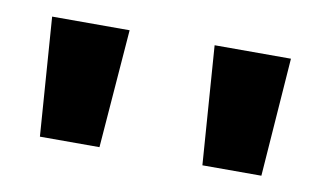

<svg xmlns="http://www.w3.org/2000/svg" viewBox="-38 -784 530 327"><g transform="rotate(10 227.5 -620.5)"><path d="M45 -518 30 -723H164L148 -518ZM326 -518 311 -723H443L428 -518Z"/></g></svg>

Font: Lil Grotesk Black
Style: Regular
Weight: 900
Designer: Bastien Sozeau
Foundry: NBR — Bastien Sozeau
Version: Version 3.003; ttfautohint (v1.8.4.7-5d5b);gftools[0.9.33]